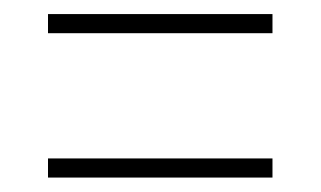

<svg xmlns="http://www.w3.org/2000/svg" viewBox="-20 -414 445 266"><path d="M46.5 -368V-394.5H357.5V-368ZM46.5 -168V-194.5H357.5V-168Z"/></svg>

Font: Imbue 50pt Black
Style: Regular
Weight: 900
Designer: Tyler Finck
Foundry: Etcetera Type Company
Version: Version 1.102; ttfautohint (v1.8.3)